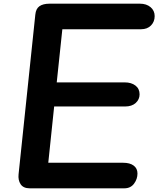

<svg xmlns="http://www.w3.org/2000/svg" viewBox="-20 -1024 901 1044"><path d="M142 0Q107 0 92.2 -22.2Q77.5 -44.5 81 -76.5L172 -944Q175 -976.5 194.5 -990.2Q214 -1004 250 -1004H740.5Q776.5 -1004 798.8 -985Q821 -966 821 -936.5Q821 -906 801 -885.5Q781 -865 747 -865H319L288.5 -576H658.5Q694 -576 716.5 -558.8Q739 -541.5 739 -511Q739 -483.5 718 -464.2Q697 -445 660 -445H274.5L242.5 -139H649.5Q686.5 -139 707 -123.5Q727.5 -108 727.5 -80.5Q727.5 -50.5 708.8 -25.2Q690 0 656 0Z"/></svg>

Font: Edu SA Hand Cursive
Style: Regular
Weight: 400
Designer: Tina and Corey Anderson, Eben Sorkin, Mirko Velimirovic
Foundry: Google for Education
Version: Version 2.000